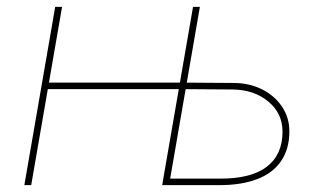

<svg xmlns="http://www.w3.org/2000/svg" viewBox="-20 -540 930 560"><path d="M563 -520 473 0H453L543 -520ZM51 0 141 -520H161L71 0ZM108 -280 111 -299H511L508 -280ZM468 -19H623Q713 -19 758.5 -54Q804 -89 804 -156Q804 -209 763 -243.5Q722 -278 659 -279L517 -280L520 -299L662 -298Q707 -298 744 -279.5Q781 -261 802.5 -229Q824 -197 824 -157Q824 -106 800 -70.5Q776 -35 730 -17.5Q684 0 620 0H465Z"/></svg>

Font: Fixel Italic Variable 20240409 Display Thin
Style: Italic
Weight: 100
Italic angle: -10°
Designer: AlfaBravo + MacPaw
Foundry: Kyrylo Tkachov, Marchela Mozhyna, Serhii Makarenko, Maria Weinstein, Zakhar Kryvoshyya
Version: Version 1.211;Glyphs 3.2 (3225)